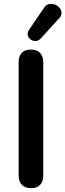

<svg xmlns="http://www.w3.org/2000/svg" viewBox="-20 -971 340 999"><path d="M141 8Q110 8 93.5 -9.5Q77 -27 77 -58V-647Q77 -679 93.5 -696Q110 -713 141 -713Q172 -713 188.5 -696Q205 -679 205 -647V-58Q205 -27 189 -9.5Q173 8 141 8ZM192 -771Q180 -758 165.5 -757.5Q151 -757 139.5 -765.5Q128 -774 124.5 -787Q121 -800 130 -814L208 -929Q219 -946 234.5 -949.5Q250 -953 265 -947.5Q280 -942 289.5 -930.5Q299 -919 300 -904.5Q301 -890 288 -876Z"/></svg>

Font: Nunito ExtraLight
Style: Regular
Weight: 200
Designer: Vernon Adams
Foundry: Vernon Adams
Version: Version 3.602